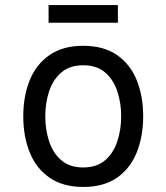

<svg xmlns="http://www.w3.org/2000/svg" viewBox="-20 -721 658 759"><path d="M309 -540Q390 -540 442.5 -503.5Q495 -467 520.5 -404Q546 -341 546 -261Q546 -182 520.5 -118.5Q495 -55 442.5 -18.5Q390 18 309 18Q229 18 176 -18.5Q123 -55 97.5 -118.5Q72 -182 72 -261Q72 -341 97.5 -404Q123 -467 176 -503.5Q229 -540 309 -540ZM309 -463Q256 -463 223 -435Q190 -407 174.5 -361Q159 -315 159 -261Q159 -208 174.5 -161.5Q190 -115 223 -87Q256 -59 309 -59Q362 -59 395 -87Q428 -115 443.5 -161.5Q459 -208 459 -261Q459 -315 443.5 -361Q428 -407 395 -435Q362 -463 309 -463ZM172 -701H446V-631H172Z"/></svg>

Font: Fragment Mono SC
Style: Regular
Weight: 400
Monospace: yes
Designer: Wei Huang based on Nimbus Sans by URW Studio, based on Helvetica by Max Miedinger.
Foundry: Wei Huang
Version: Version 1.012; ttfautohint (v1.8.4.7-5d5b)